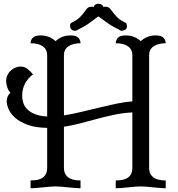

<svg xmlns="http://www.w3.org/2000/svg" viewBox="-20 -1010 956 1030"><path d="M99 -496Q99 -477 105 -458Q111 -439 126.5 -423.5Q142 -408 168 -397.5Q194 -387 233 -385V-714Q233 -745 209.5 -761.5Q186 -778 144 -778Q144 -795 156 -807.5Q168 -820 198 -820Q224 -820 244.5 -811Q265 -802 278 -789Q291 -802 311.5 -811Q332 -820 358 -820Q388 -820 400 -807.5Q412 -795 412 -778Q371 -778 347 -761.5Q323 -745 323 -714V-391Q366 -398 413 -409Q460 -420 507 -431.5Q554 -443 600.5 -453Q647 -463 690 -466V-714Q690 -745 666.5 -761.5Q643 -778 601 -778Q601 -795 613 -807.5Q625 -820 655 -820Q681 -820 701.5 -811Q722 -802 735 -789Q748 -802 768.5 -811Q789 -820 815 -820Q845 -820 857 -807.5Q869 -795 869 -778Q828 -778 804 -761.5Q780 -745 780 -714V-111Q780 -87 789.5 -73Q799 -59 812.5 -52.5Q826 -46 841.5 -44Q857 -42 869 -42V0Q857 0 839 -1.5Q821 -3 802 -5Q783 -7 765 -8.5Q747 -10 735 -10Q723 -10 705 -8.5Q687 -7 668 -5Q649 -3 631 -1.5Q613 0 601 0V-42Q614 -42 630 -44Q646 -46 659 -52.5Q672 -59 681 -73Q690 -87 690 -111V-407Q637 -404 590.5 -394Q544 -384 499.5 -372Q455 -360 411.5 -348.5Q368 -337 323 -330V-111Q323 -87 332.5 -73Q342 -59 355.5 -52.5Q369 -46 384.5 -44Q400 -42 412 -42V0Q400 0 382 -1.5Q364 -3 345 -5Q326 -7 308 -8.5Q290 -10 278 -10Q266 -10 248 -8.5Q230 -7 211 -5Q192 -3 174 -1.5Q156 0 144 0V-42Q157 -42 173 -44Q189 -46 202 -52.5Q215 -59 224 -73Q233 -87 233 -111V-324Q170 -325 128 -340.5Q86 -356 61.5 -378Q37 -400 26.5 -424Q16 -448 16 -467Q16 -478 20 -489.5Q24 -501 36 -513Q25 -524 19 -541.5Q13 -559 13 -575Q13 -594 20.5 -608.5Q28 -623 39.5 -633Q51 -643 64.5 -648Q78 -653 90 -653Q112 -653 129 -639Q146 -625 157 -611Q99 -567 99 -496ZM535 -972Q539 -974 544 -974Q560 -974 568 -966Q576 -958 585 -945Q594 -932 609 -917Q624 -902 655 -887Q658 -885 659.5 -880Q661 -875 661 -870Q661 -856 652 -850.5Q643 -845 633 -845Q625 -845 617 -852Q577 -871 548 -893Q519 -915 508 -922Q497 -915 468.5 -893Q440 -871 400 -852Q392 -845 381 -845Q370 -845 363 -852.5Q356 -860 356 -871Q356 -875 356.5 -879.5Q357 -884 362 -887Q393 -902 408 -917Q423 -932 432 -945Q441 -958 448.5 -966Q456 -974 473 -974Q478 -974 482 -972Q484 -980 491 -985Q498 -990 507 -990Q517 -990 525 -985Q533 -980 535 -972Z"/></svg>

Font: Milonga
Style: Regular
Weight: 400
Designer: Pablo Impallari, Brenda Gallo, Rodrigo Fuenzalida
Foundry: Pablo Impallari, Brenda Gallo, Rodrigo Fuenzalida
Version: Version 1.000; ttfautohint (v0.93) -l 8 -r 50 -G 200 -x 14 -